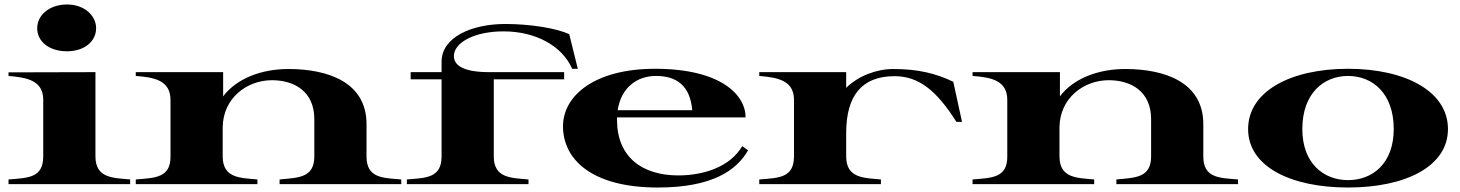

<svg xmlns="http://www.w3.org/2000/svg" viewBox="-20 -822 6519 857"><path d="M18 -21V0H561V-21C485 -28 406 -26 406 -124V-500L18 -499V-483C101 -476 173 -463 173 -376V-124C173 -27 104 -28 18 -21ZM279 -593C356 -593 409 -637 409 -696C409 -753 356 -802 279 -802C199 -802 146 -753 146 -696C146 -637 199 -593 279 -593Z M1616 -124V-268C1616 -454 1446 -514 1267 -514C1151 -514 1038 -474 976 -392V-500H586V-483C669 -477 741 -463 741 -376V-124C742 -28 672 -28 586 -21V0H1129V-21C1053 -28 974 -26 974 -124V-253C975 -384 1082 -464 1194 -464C1291 -464 1383 -416 1383 -290V-124C1383 -28 1312 -29 1228 -21V0H1771V-21C1687 -28 1616 -27 1616 -124Z M1796 -21V0H2339V-21C2262 -28 2184 -26 2184 -124V-468H2498V-500H2164C2050 -500 2006 -529 2006 -572C2006 -632 2098 -682 2227 -682C2372 -682 2489 -617 2534 -515H2559L2521 -669C2464 -697 2341 -715 2236 -715C2082 -715 1951 -654 1951 -547V-500H1813V-468H1951V-124C1951 -27 1881 -28 1796 -21Z M2916 15C3160 15 3268 -62 3319 -151L3293 -170C3240 -78 3122 -39 3008 -39C2847 -39 2734 -120 2734 -288V-298H3308C3308 -398 3198 -515 2904 -515C2635 -515 2493 -396 2493 -258C2493 -113 2618 15 2916 15ZM2737 -330C2752 -429 2821 -483 2908 -483C2998 -483 3060 -442 3070 -330Z M3757 -124V-232C3758 -393 3825 -482 3973 -482C4080 -482 4160 -419 4249 -278H4274L4235 -457C4156 -495 4076 -514 3967 -514C3892 -514 3811 -483 3757 -430V-500H3369V-483C3452 -476 3524 -463 3524 -376V-124C3524 -27 3455 -28 3369 -21V0H3912V-21C3836 -28 3757 -26 3757 -124Z M5351 -124V-268C5351 -454 5181 -514 5002 -514C4886 -514 4773 -474 4711 -392V-500H4321V-483C4404 -477 4476 -463 4476 -376V-124C4477 -28 4407 -28 4321 -21V0H4864V-21C4788 -28 4709 -26 4709 -124V-253C4710 -384 4817 -464 4929 -464C5026 -464 5118 -416 5118 -290V-124C5118 -28 5047 -29 4963 -21V0H5506V-21C5422 -28 5351 -27 5351 -124Z M5997 15C6252 15 6443 -78 6443 -246C6443 -415 6252 -515 5997 -515C5742 -515 5551 -415 5551 -246C5551 -78 5742 15 5997 15ZM5997 -18C5889 -18 5793 -92 5793 -246C5793 -406 5889 -483 5997 -483C6106 -483 6201 -406 6201 -246C6201 -92 6106 -18 5997 -18Z"/></svg>

Font: Sprat Extended
Style: Bold
Weight: 700
Width: 9
Designer: Ethan Nakache
Foundry: Collletttivo
Version: Version 2.000;Glyphs 3.2 (3217)